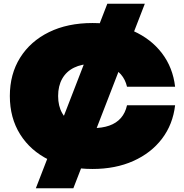

<svg xmlns="http://www.w3.org/2000/svg" viewBox="-20 -892 990 1034"><path d="M558 -872H760L375 122H173ZM923 -325Q911 -222 852.5 -145Q794 -68 698 -25Q602 18 478 18Q344 18 244 -31Q144 -80 88.5 -168.5Q33 -257 33 -375Q33 -493 88.5 -581.5Q144 -670 244 -719Q344 -768 478 -768Q602 -768 698 -725Q794 -682 852.5 -605Q911 -528 923 -425H664Q655 -464 631 -491.5Q607 -519 568.5 -533.5Q530 -548 478 -548Q420 -548 378.5 -527.5Q337 -507 315 -468Q293 -429 293 -375Q293 -321 315 -282.5Q337 -244 378.5 -223Q420 -202 478 -202Q530 -202 568.5 -215.5Q607 -229 631 -256.5Q655 -284 664 -325Z"/></svg>

Font: Unbounded Black
Style: Regular
Weight: 900
Designer: Luke Prowse, Jean-Baptiste Morizot, Fátima Lázaro, Florian Runge
Foundry: NaN
Version: Version 1.701;gftools[0.9.28.dev5+ged2979d]